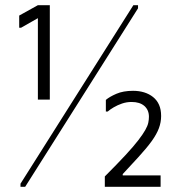

<svg xmlns="http://www.w3.org/2000/svg" viewBox="-20 -720 689 740"><path d="M126 -336V-650L61 -613H54V-660L126 -700H172V-336ZM494 -700H512V-688L77 0H59V-12ZM601 -273Q601 -298 593 -316Q585 -334 570 -346Q555 -358 535.5 -364Q516 -370 493 -370Q455 -370 428.5 -358.5Q402 -347 388 -335V-290H395Q404 -298 418.5 -306.5Q433 -315 450.5 -321Q468 -327 487 -327Q519 -327 536.5 -311.5Q554 -296 554 -270Q554 -259 551.5 -247Q549 -235 540 -219Q531 -203 513 -179.5Q495 -156 463.5 -122Q432 -88 384 -40V0H599V-44H453V-49L513 -114Q546 -150 565 -176.5Q584 -203 592.5 -226Q601 -249 601 -273Z"/></svg>

Font: Phudu
Style: Regular
Weight: 400
Version: Version 1.005;gftools[0.9.23]